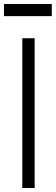

<svg xmlns="http://www.w3.org/2000/svg" viewBox="-51 -944 280 964"><path d="M61 0V-752H123V0ZM-31 -924H209V-863H-31Z"/></svg>

Font: Milkman
Style: Regular
Weight: 300
Designer: Giulia Boggio / Martin Desinde
Version: Version 1.000